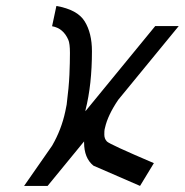

<svg xmlns="http://www.w3.org/2000/svg" viewBox="-20 -610 606 630"><path d="M439.5 0 286.6 -66.4Q255.9 -91.3 255.9 -142.6Q255.9 -144.5 255.9 -146L136.2 0H59.1L150.9 -131.8Q181.6 -184.6 194.3 -244.6L198.7 -266.6Q206.1 -324.7 207.8 -365Q209.5 -405.3 209.5 -436.3Q209.5 -467.3 204.1 -479.5Q187.5 -517.6 150.9 -523.9L165 -590.3Q233.9 -578.6 257.8 -540Q281.7 -501.5 281.7 -441.9Q281.7 -332.5 260.7 -249.5Q260.3 -246.6 260.3 -245.1L489.3 -524.4H566.4L367.7 -282.2Q333.5 -231.4 324.7 -191.4Q324.2 -189.5 323.2 -185.3Q322.3 -181.2 322.3 -168Q322.3 -154.8 330.8 -145.8Q339.4 -136.7 484.9 -74.7Z"/></svg>

Font: Tuffy
Style: Italic
Weight: 400
Italic angle: -12°
Designer: Thatcher Ulrich, Karoly Barta and Michael Everson
Version: Version 001.271